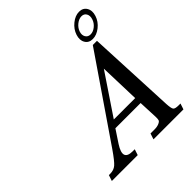

<svg xmlns="http://www.w3.org/2000/svg" viewBox="-213 -916 1051 1051"><g transform="rotate(-45 312.0 -391.0)"><path d="M529.8 -649.4Q549.8 -649.4 568.6 -664.6Q587.4 -679.7 594.5 -701.9Q601.6 -724.1 592.8 -739.7Q584 -755.4 564.2 -755.4Q544.4 -755.4 524.9 -739.7Q505.4 -724.1 498.3 -702.4Q491.2 -680.7 500.5 -665Q509.8 -649.4 529.8 -649.4ZM572.5 -782.2Q602.5 -782.2 616.5 -758.8Q630.4 -735.4 619.6 -702.1Q608.9 -668.9 579.8 -646Q550.8 -623 520.5 -623Q490.2 -623 476.6 -646.2Q462.9 -669.4 473.6 -702.4Q484.4 -735.4 513.4 -758.8Q542.5 -782.2 572.5 -782.2ZM455.6 -230.5 448.2 -465.8 290 -230.5ZM598.6 0H366.7L377.9 -34.2H408.7Q429.2 -34.2 443.6 -40.3Q458 -46.4 460.4 -54Q462.9 -61.5 462.4 -78.6L457.5 -190.4H262.2L213.4 -116.7Q160.2 -34.2 240.7 -34.2H255.9L244.6 0H44.4L55.7 -34.2H65.9Q93.8 -34.2 112.3 -50Q130.9 -65.9 169.4 -121.6L497.1 -600.1H529.3L553.2 -86.9Q555.2 -51.8 561.8 -43Q568.4 -34.2 595.7 -34.2H609.9Z"/></g></svg>

Font: RIT Rachana
Style: Italic
Weight: 400
Designer: Hussain KH
Version: 1.5.2